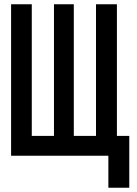

<svg xmlns="http://www.w3.org/2000/svg" viewBox="-20 -730 640 900"><path d="M32 0V-710H129V-93H233V-710H326V-93H430V-710H528V-93H586V150H488V0Z"/></svg>

Font: Geist Mono Medium
Style: Regular
Weight: 500
Monospace: yes
Designer: Basement.studio, Andrés Briganti, Mateo Zaragoza
Foundry: Basement.studio, Vercel, Andrés Briganti, Guido Ferreyra, Mateo Zaragoza
Version: Version 1.500; ttfautohint (v1.8.4.7-5d5b)